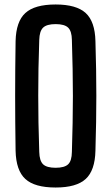

<svg xmlns="http://www.w3.org/2000/svg" viewBox="-20 -828 497 856"><path d="M228 8Q134.5 8 93 -30Q51.5 -68 49.5 -156Q48.5 -224 48 -284Q47.5 -344 47.5 -401.5Q47.5 -459 48 -518.5Q48.5 -578 49.5 -644.5Q51.5 -732 93 -770Q134.5 -808 228 -808Q320.5 -808 362 -770Q403.5 -732 405.5 -644.5Q407.5 -577.5 408.5 -518Q409.5 -458.5 409.5 -401Q409.5 -343.5 408.5 -283.8Q407.5 -224 405.5 -156Q403.5 -68 362 -30Q320.5 8 228 8ZM228 -80Q267.5 -80 283.8 -95.5Q300 -111 300.5 -150.5Q302.5 -219 303.8 -280.2Q305 -341.5 305 -400.2Q305 -459 303.8 -520.2Q302.5 -581.5 300.5 -650Q300 -689 283.8 -704.8Q267.5 -720.5 228 -720.5Q188.5 -720.5 172.2 -704.8Q156 -689 155 -650Q152.5 -582.5 151.5 -521.8Q150.5 -461 150.5 -402.2Q150.5 -343.5 151.5 -281.8Q152.5 -220 155 -150.5Q156 -111 172.2 -95.5Q188.5 -80 228 -80Z"/></svg>

Font: Big Shoulders Medium
Style: Regular
Weight: 500
Designer: Patric King
Foundry: XO Type Co
Version: Version 2.002